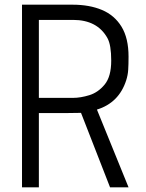

<svg xmlns="http://www.w3.org/2000/svg" viewBox="-20 -800 624 820"><path d="M529 0H450L326 -318Q308 -317 146 -317V0H74V-780H290Q362 -780 415.5 -757.5Q469 -735 499 -686Q529 -637 529 -558Q529 -524 527.5 -501.5Q526 -479 519 -457Q488 -361 394 -332ZM292 -382Q324 -382 361.5 -393.5Q399 -405 427 -439Q455 -473 455 -541Q455 -608 439 -637Q396 -715 292 -715H146V-382Z"/></svg>

Font: Tanohe Sans
Style: Regular
Weight: 400
Designer: Village Type and Design LLC & Cristiano Sobral
Foundry: Cooper Hewitt Smithsonian Design Museum
Version: Version 1.00;September 29, 2021;FontCreator 13.0.0.2655 64-b